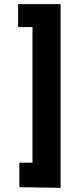

<svg xmlns="http://www.w3.org/2000/svg" viewBox="-20 -830 311 922"><path d="M271 -810V72L73 69V-49H136V-700H67V-810Z"/></svg>

Font: Transit CAT
Style: Regular
Weight: 400
Designer: Peter Wiegel
Foundry: Peter Wiegel
Version: 1.000